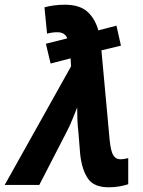

<svg xmlns="http://www.w3.org/2000/svg" viewBox="-68 -786 608 816"><path d="M394 10Q332 10 306.5 -26Q281 -62 273 -128L265 -226Q262 -250 261 -278.5Q260 -307 260 -329Q251 -308 241 -282Q231 -256 219 -233L99 0H-48L234 -504L232 -538L147 -516L127 -600L218 -623Q212 -637 201.5 -643Q191 -649 176 -649Q164 -649 153.5 -647.5Q143 -646 132 -643L121 -755Q139 -760 162 -763Q185 -766 207 -766Q269 -766 302 -737.5Q335 -709 350 -657L427 -677L446 -592L363 -572L398 -191Q403 -143 413.5 -126Q424 -109 444 -109Q458 -109 477 -114V-3Q462 2 440.5 6Q419 10 394 10Z"/></svg>

Font: Noto Sans SemiCondensed
Style: Bold Italic
Weight: 700
Width: 4
Italic angle: -12°
Designer: Monotype Design Team
Foundry: Monotype Imaging Inc.
Version: Version 2.013; ttfautohint (v1.8.4.7-5d5b)